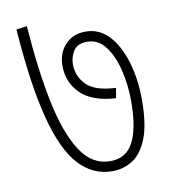

<svg xmlns="http://www.w3.org/2000/svg" viewBox="-66 -646 586 655"><g transform="rotate(-10 226.5 -319.0)"><path d="M413 -272Q413 -187 393.5 -138.5Q374 -90 342 -70Q310 -50 272 -50Q205 -50 156.5 -102.5Q108 -155 77.5 -272.5Q47 -390 33 -583L70 -588Q81 -434 104.5 -321Q128 -208 168 -146.5Q208 -85 271 -85Q326 -85 351 -133Q376 -181 376 -275Q376 -330 363.5 -382Q351 -434 326 -467Q301 -500 263 -500Q229 -500 215.5 -478.5Q202 -457 202 -432Q202 -391 231.5 -361Q261 -331 333 -328L327 -293Q245 -298 205.5 -337Q166 -376 166 -433Q166 -477 192.5 -506Q219 -535 264 -535Q311 -535 344 -499.5Q377 -464 395 -404Q413 -344 413 -272Z"/></g></svg>

Font: Noto Sans Condensed ExtraLight
Style: Italic
Weight: 200
Width: 3
Italic angle: -12°
Designer: Monotype Design Team
Foundry: Monotype Imaging Inc.
Version: Version 2.013; ttfautohint (v1.8.4.7-5d5b)